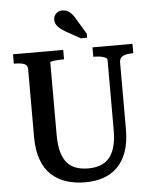

<svg xmlns="http://www.w3.org/2000/svg" viewBox="-61 -973 827 1033"><g transform="rotate(-5 352.5 -456.0)"><path d="M226 -256Q226 -201 237 -163.5Q248 -126 268 -104Q288 -82 316.5 -72.5Q345 -63 381 -63Q416 -63 444 -73Q472 -83 492 -105Q512 -127 523 -164.5Q534 -202 534 -257V-637Q534 -642 528 -646Q522 -650 512 -653Q502 -656 490 -657.5Q478 -659 467 -659H459V-710H675V-659H664Q646 -659 631.5 -655Q617 -651 608.5 -641.5Q600 -632 600 -615V-257Q600 -185 582 -134Q564 -83 531 -51Q498 -19 454.5 -4.5Q411 10 359 10Q302 10 255.5 -5Q209 -20 175 -51.5Q141 -83 122.5 -134Q104 -185 104 -257V-624Q104 -645 86 -652Q68 -659 40 -659H30V-710H301V-659H293Q282 -659 270.5 -658.5Q259 -658 249 -656.5Q239 -655 232.5 -653.5Q226 -652 226 -649ZM383 -872Q374 -889 363.5 -899.5Q353 -910 341.5 -916Q330 -922 315 -922Q294 -922 280.5 -908.5Q267 -895 267 -875Q267 -862 274 -849.5Q281 -837 294.5 -826.5Q308 -816 327 -805L401 -764H435V-786Z"/></g></svg>

Font: Roboto Serif 28pt Condensed Medium
Style: Regular
Weight: 500
Width: 3
Designer: Greg Gazdowicz
Foundry: Commercial Type
Version: Version 1.008